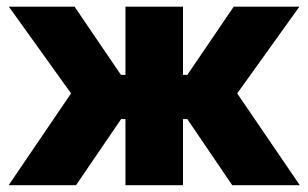

<svg xmlns="http://www.w3.org/2000/svg" viewBox="-20 -542 902 562"><path d="M5.4 0 188 -268.6 5.9 -522.5H198.2L334 -322.8H347.2V-522.5H515.6V-322.8H528.3L664.1 -522.5H856.4L674.3 -268.6L857.4 0H659.7L528.3 -193.4H515.6V0H347.2V-193.4H334.5L202.6 0Z"/></svg>

Font: Inter 28pt ExtraBold
Style: Regular
Weight: 800
Designer: Rasmus Andersson
Foundry: rsms
Version: Version 4.001;git-66647c0bb